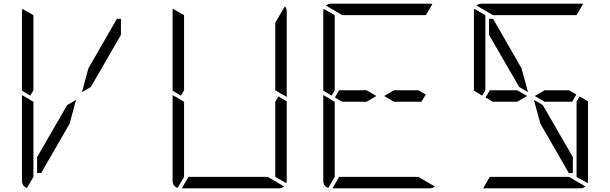

<svg xmlns="http://www.w3.org/2000/svg" viewBox="-20 -1020 3304 1040"><path d="M459 -650 613 -918H635V-831L472 -549L424 -521ZM144 -502 99 -529V-959Q99 -968 101 -972L161 -938V-928V-918V-866V-735V-548V-531ZM126 -2Q99 -12 99 -41V-500V-505L134 -485L152 -474L161 -469V-452V-265V-134V-83V-82V-72V-62ZM203 -83H181V-169L344 -451L392 -479L357 -350Z M1488 -498 1533 -471V-41Q1533 -32 1531 -28L1471 -62V-70V-82V-83V-134V-265V-450V-469ZM960 -502 915 -529V-959Q915 -968 917 -972L977 -938V-928V-918V-866V-735V-548V-531ZM942 -2Q915 -12 915 -41V-500V-505L950 -485L968 -474L977 -469V-452V-265V-134V-83V-82V-72V-62ZM1430 -62 1519 -10Q1507 0 1492 0H1224H965L1001 -62H1007H1193H1255ZM1533 -959V-500V-495L1498 -515L1480 -526L1471 -531V-550V-735V-866V-897L1523 -986Q1533 -974 1533 -959Z M2114 -531H2246L2286 -508L2263 -469H2114L2061 -500ZM1776 -502 1731 -529V-959Q1731 -968 1733 -972L1793 -938V-928V-918V-866V-735V-548V-531ZM1758 -2Q1731 -12 1731 -41V-500V-505L1766 -485L1784 -474L1793 -469V-452V-265V-134V-83V-82V-72V-62ZM1834 -938 1745 -990Q1757 -1000 1772 -1000H2040H2308Q2318 -1000 2322 -998L2287 -938H2257H2071H2009ZM2246 -62 2335 -10Q2323 0 2308 0H2040H1781L1817 -62H1823H2009H2071ZM1966 -469H1834L1794 -492L1817 -531H1966L2019 -500Z M2920 -451 3083 -169V-83H3061L2907 -350L2872 -479ZM2930 -531H3062L3102 -508L3079 -469H2930L2877 -500ZM3120 -498 3165 -471V-41Q3165 -32 3163 -28L3103 -62V-70V-82V-83V-134V-265V-450V-469ZM2592 -502 2547 -529V-959Q2547 -968 2549 -972L2609 -938V-928V-918V-866V-735V-548V-531ZM2650 -938 2561 -990Q2573 -1000 2588 -1000H2856H3124Q3134 -1000 3138 -998L3103 -938H3073H2887H2825ZM3062 -62 3151 -10Q3139 0 3124 0H2856H2597L2633 -62H2639H2825H2887ZM2782 -469H2650L2610 -492L2633 -531H2782L2835 -500ZM2629 -831V-918H2651L2805 -650L2840 -521L2792 -549Z"/></svg>

Font: DSEG14 Modern
Style: Light
Weight: 300
Designer: Keshikan(Twitter:@keshinomi_88pro)
Version: Version 0.46